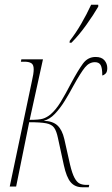

<svg xmlns="http://www.w3.org/2000/svg" viewBox="-20 -786 472 809"><path d="M327 3Q296 3 278 -18Q260 -39 249 -90L224 -205Q218 -234 208 -248Q198 -262 174.5 -266.5Q151 -271 103 -271L48 0H21L114 -442Q118 -459 120 -472Q122 -485 122 -494Q122 -514 111.5 -520Q101 -526 84 -526H68L70 -536H161L105 -281Q145 -281 161 -286Q177 -291 193 -304Q216 -324 235.5 -356Q255 -388 280 -436Q309 -490 329.5 -518Q350 -546 383 -546Q408 -546 420 -532Q432 -518 432 -499Q432 -483 425 -476Q418 -469 411 -468Q411 -500 404 -512Q397 -524 380 -524Q356 -524 338 -502Q320 -480 289 -424Q272 -392 252.5 -360.5Q233 -329 211 -306Q189 -283 164 -277Q202 -276 222 -257.5Q242 -239 251 -200L275 -93Q284 -55 294 -36.5Q304 -18 316 -12.5Q328 -7 343 -7H356L354 3ZM274 -614Q299 -646 322 -685.5Q345 -725 364 -766H394V-758Q375 -725 344 -681.5Q313 -638 281 -606H273Z"/></svg>

Font: Noto Serif Display ExtraCondensed Thin
Style: Italic
Weight: 100
Width: 2
Italic angle: -12°
Designer: Monotype Design Team
Foundry: Monotype Imaging Inc.
Version: Version 2.009